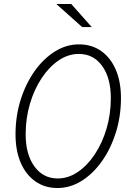

<svg xmlns="http://www.w3.org/2000/svg" viewBox="-20 -934 640 965"><path d="M269 11Q205 11 157.5 -22.5Q110 -56 84 -116.5Q58 -177 58 -259Q58 -350 83.5 -431.5Q109 -513 153.5 -576Q198 -639 255.5 -675Q313 -711 377 -711Q441 -711 488.5 -677.5Q536 -644 562 -583.5Q588 -523 588 -441Q588 -350 562.5 -268.5Q537 -187 492.5 -124Q448 -61 390.5 -25Q333 11 269 11ZM270 -37Q323 -37 371 -69.5Q419 -102 456.5 -158.5Q494 -215 515.5 -287.5Q537 -360 537 -441Q537 -542 493.5 -602.5Q450 -663 376 -663Q323 -663 275 -630.5Q227 -598 189.5 -541.5Q152 -485 130.5 -412.5Q109 -340 109 -259Q109 -158 153 -97.5Q197 -37 270 -37ZM393 -798 263 -914H338L441 -798Z"/></svg>

Font: Red Hat Mono
Style: Italic
Weight: 300
Italic angle: -12°
Monospace: yes
Designer: Pentagram, MCKL
Foundry: Pentagram, MCKL
Version: Version 1.023